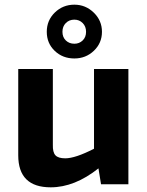

<svg xmlns="http://www.w3.org/2000/svg" viewBox="-20 -788 630 821"><path d="M298 -538Q248 -538 214 -570.5Q180 -603 180 -652Q180 -701 214.5 -734.5Q249 -768 298 -768Q346 -768 381 -734Q416 -700 416 -652Q416 -604 381.5 -571Q347 -538 298 -538ZM298 -704Q276 -704 261.5 -689.5Q247 -675 247 -652Q247 -629 261.5 -615Q276 -601 298 -601Q319 -601 333.5 -615Q348 -629 348 -652Q348 -675 333.5 -689.5Q319 -704 298 -704ZM529 -493V0H412L401 -68Q299 13 197 13Q58 13 58 -124V-493H206V-169Q205 -137 217 -124Q229 -111 259 -111Q302 -111 382 -152V-493Z"/></svg>

Font: Exo 2.0
Style: Bold
Weight: 700
Designer: Natanael Gama
Version: Version 1.001;PS 001.001;hotconv 1.0.70;makeotf.lib2.5.58329